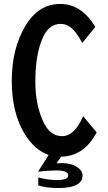

<svg xmlns="http://www.w3.org/2000/svg" viewBox="-20 -824 540 963"><path d="M224.1 -46.9Q154.8 -70.3 104 -151.9Q39.1 -257.3 39.1 -418.9Q39.1 -580.6 107.9 -695.3Q173.8 -804.2 282.2 -804.2Q388.7 -804.2 458 -689L393.1 -608.9Q370.1 -649.4 353.5 -668.5Q322.3 -704.1 284.7 -704.1Q227.5 -704.1 197.3 -640.6Q157.2 -556.6 157.2 -414.1Q157.2 -302.2 195.3 -217.3Q229 -141.1 291 -141.1Q354 -141.1 397 -241.2L464.8 -160.2Q402.8 -41 287.1 -38.1L263.2 -4.9Q278.3 -5.9 286.6 -5.9Q332 -5.9 358.4 8.8Q394 28.3 394 56.2Q394 119.1 271 119.1Q214.4 119.1 171.9 106V65.9Q220.2 79.1 266.6 79.1Q322.3 79.1 322.3 55.7Q322.3 30.8 263.2 30.8Q227.5 30.8 170.9 37.1Z"/></svg>

Font: BIZ UDGothic
Style: Bold
Weight: 700
Monospace: yes
Designer: TypeBank Co., Ltd.
Foundry: Morisawa Inc.
Version: Version 1.05